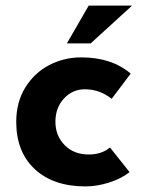

<svg xmlns="http://www.w3.org/2000/svg" viewBox="-20 -654 519 686"><path d="M285 12Q171 12 104.5 -49.5Q38 -111 38 -219Q38 -289 70.5 -341.5Q103 -394 156 -421.5Q209 -449 270 -449Q379 -449 447 -391L379 -301Q336 -335 283 -335Q239 -335 208.5 -302Q178 -269 178 -219Q178 -169 211 -135.5Q244 -102 297 -102Q343 -102 373 -127L443 -39Q414 -16 370.5 -2Q327 12 285 12ZM304 -499H219L297 -634H452Z"/></svg>

Font: Josefin Sans
Style: Bold
Weight: 700
Designer: Santiago Orozco
Foundry: Typemade
Version: Version 2.000